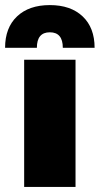

<svg xmlns="http://www.w3.org/2000/svg" viewBox="-46 -735 392 755"><path d="M326 -547H201Q201 -608 150 -608Q99 -608 99 -547H-26Q-26 -626 21 -670.5Q68 -715 150 -715Q232 -715 279 -670.5Q326 -626 326 -547ZM251 -500V0H49V-500Z"/></svg>

Font: Elaine Sans ExtraBold
Style: Regular
Weight: 800
Designer: Wei Huang
Foundry: Wei Huang
Version: Version 2.001;December 24, 2019;FontCreator 12.0.0.2547 64-b